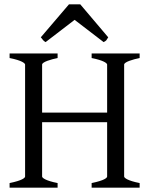

<svg xmlns="http://www.w3.org/2000/svg" viewBox="-20 -860 693 880"><path d="M173 -51V-300H471V-51C471 -45 459 -33 400 -21V0H620V-21C564 -32 549 -45 549 -51V-564C549 -576 590 -588 620 -594V-615H400V-594C456 -583 471 -570 471 -564V-344H173V-564C173 -576 214 -588 244 -594V-615H24V-594C80 -583 95 -570 95 -564V-51C95 -45 83 -33 24 -21V0H244V-21C188 -32 173 -45 173 -51ZM467 -675 476 -689 348 -840H296L167 -689C175 -681 177 -673 189 -667L322 -769L455 -667C461 -670 465 -673 467 -675Z"/></svg>

Font: Temporarium
Style: Regular
Weight: 400
Version: Version 1.1